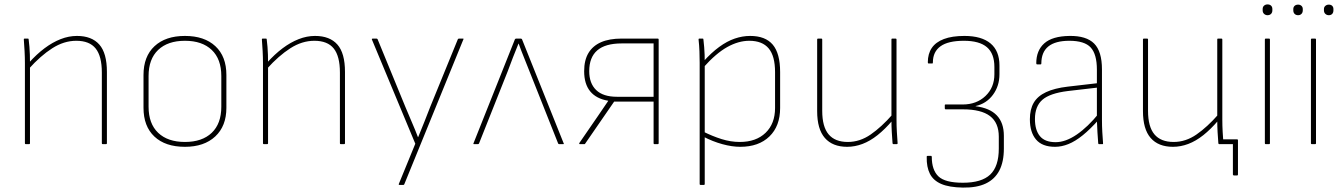

<svg xmlns="http://www.w3.org/2000/svg" viewBox="-20 -654 6083 871"><path d="M446 0Q442 0 442 -4V-325Q442 -399 414 -434Q386 -469 326 -469Q270 -469 217 -435Q164 -401 111 -342V-369Q146 -408 182 -435Q218 -462 255 -476.5Q292 -491 329 -491Q396 -491 430.5 -452Q465 -413 465 -328V-4Q465 0 461 0ZM97 0Q93 0 93 -4V-368Q93 -394 91.5 -422Q90 -450 88 -475Q88 -479 91 -479H107Q110 -479 110 -475Q112 -459 113.5 -441.5Q115 -424 115.5 -406Q116 -388 116 -370V-359V-4Q116 0 112 0Z M819 12Q730 12 680.5 -34.5Q631 -81 631 -165V-314Q631 -398 681 -444.5Q731 -491 819 -491Q907 -491 957 -444.5Q1007 -398 1007 -314V-165Q1007 -82 956.5 -35Q906 12 819 12ZM819 -10Q897 -10 940.5 -51.5Q984 -93 984 -170V-309Q984 -386 940.5 -427.5Q897 -469 819 -469Q741 -469 697.5 -427.5Q654 -386 654 -309V-170Q654 -93 697.5 -51.5Q741 -10 819 -10Z M1526 0Q1522 0 1522 -4V-325Q1522 -399 1494 -434Q1466 -469 1406 -469Q1350 -469 1297 -435Q1244 -401 1191 -342V-369Q1226 -408 1262 -435Q1298 -462 1335 -476.5Q1372 -491 1409 -491Q1476 -491 1510.5 -452Q1545 -413 1545 -328V-4Q1545 0 1541 0ZM1177 0Q1173 0 1173 -4V-368Q1173 -394 1171.5 -422Q1170 -450 1168 -475Q1168 -479 1171 -479H1187Q1190 -479 1190 -475Q1192 -459 1193.5 -441.5Q1195 -424 1195.5 -406Q1196 -388 1196 -370V-359V-4Q1196 0 1192 0Z M1793 185Q1788 185 1789 181L1864 -2L1667 -475Q1666 -479 1671 -479H1688Q1691 -479 1693 -476L1819 -169Q1833 -135 1848 -100.5Q1863 -66 1876 -32H1877Q1891 -66 1905 -101Q1919 -136 1932 -170L2057 -476Q2059 -479 2062 -479H2079Q2085 -479 2082 -475L1814 182Q1813 185 1809 185Z M2131 0Q2126 0 2128 -4L2316 -476Q2318 -479 2322 -479H2342Q2346 -479 2348 -476L2537 -4Q2540 0 2534 0H2517Q2514 0 2512 -3L2381 -333Q2369 -364 2356.5 -394.5Q2344 -425 2333 -456H2332Q2319 -425 2307 -393.5Q2295 -362 2283 -330L2153 -3Q2151 0 2148 0Z M2611 0Q2609 0 2608 -1.5Q2607 -3 2608 -5L2692 -127Q2704 -144 2715.5 -161.5Q2727 -179 2739 -196V-197Q2685 -206 2657.5 -239.5Q2630 -273 2630 -331Q2630 -381 2649.5 -413.5Q2669 -446 2706.5 -462.5Q2744 -479 2800 -479H2964Q2968 -479 2968 -475V-4Q2968 0 2964 0H2949Q2945 0 2945 -4V-193H2766L2635 -3Q2634 0 2631 0ZM2779 -215H2945V-457H2800Q2726 -457 2689.5 -425.5Q2653 -394 2653 -331Q2653 -276 2684.5 -245.5Q2716 -215 2779 -215Z M3338 12Q3301 12 3257 0Q3213 -12 3169 -35L3168 -58Q3212 -36 3253.5 -23Q3295 -10 3336 -10Q3410 -10 3453 -51.5Q3496 -93 3496 -164V-327Q3496 -400 3467 -434.5Q3438 -469 3379 -469Q3330 -469 3279 -440.5Q3228 -412 3171 -348V-375Q3207 -415 3242.5 -441Q3278 -467 3313 -479Q3348 -491 3383 -491Q3452 -491 3485.5 -451.5Q3519 -412 3519 -327V-164Q3519 -82 3470.5 -35Q3422 12 3338 12ZM3158 185Q3154 185 3154 181V-369Q3154 -393 3153 -421Q3152 -449 3149 -475Q3149 -479 3152 -479H3168Q3171 -479 3171 -475Q3173 -458 3174.5 -440Q3176 -422 3176.5 -405.5Q3177 -389 3177 -373V-363V181Q3177 185 3173 185Z M3823 12Q3757 12 3722 -28Q3687 -68 3687 -150V-475Q3687 -479 3691 -479H3706Q3710 -479 3710 -475V-151Q3710 -79 3739 -44.5Q3768 -10 3826 -10Q3881 -10 3930 -44Q3979 -78 4029 -135V-108Q3995 -68 3961 -41Q3927 -14 3892.5 -1Q3858 12 3823 12ZM4033 0Q4030 0 4029 -4Q4027 -30 4025.5 -55.5Q4024 -81 4024 -108V-120V-475Q4024 -479 4027 -479H4043Q4047 -479 4047 -475V-111Q4047 -83 4048.5 -57Q4050 -31 4052 -4Q4052 0 4048 0Z M4348 197Q4286 196 4250 180.5Q4214 165 4198.5 134.5Q4183 104 4184 58Q4184 55 4185 54Q4186 53 4188 53H4203Q4207 53 4207 58Q4207 117 4237 146Q4267 175 4348 175Q4433 175 4472 138Q4511 101 4511 20V-34Q4511 -97 4471 -127.5Q4431 -158 4348 -158H4269Q4268 -158 4267 -159.5Q4266 -161 4266 -162V-176Q4266 -179 4267 -179.5Q4268 -180 4269 -180H4347Q4410 -180 4450.5 -218.5Q4491 -257 4491 -317V-350Q4491 -411 4457 -440Q4423 -469 4353 -469Q4281 -469 4246.5 -444Q4212 -419 4212 -371Q4212 -369 4211.5 -367.5Q4211 -366 4209 -366H4193Q4189 -366 4189 -371Q4189 -410 4207 -436.5Q4225 -463 4262 -477Q4299 -491 4355 -491Q4433 -491 4473.5 -457Q4514 -423 4514 -357V-317Q4514 -264 4484.5 -224Q4455 -184 4406 -173V-172Q4470 -164 4502 -130.5Q4534 -97 4534 -38V20Q4534 80 4513.5 119.5Q4493 159 4452 178.5Q4411 198 4348 197Z M4966 0Q4964 0 4963 -1.5Q4962 -3 4962 -4Q4960 -28 4958.5 -54.5Q4957 -81 4956 -109V-121V-338Q4956 -408 4928 -438.5Q4900 -469 4831 -469Q4704 -469 4704 -366Q4704 -362 4701 -362H4685Q4681 -362 4681 -367Q4681 -425 4717.5 -457.5Q4754 -490 4832 -491Q4908 -492 4943.5 -456.5Q4979 -421 4979 -339V-111Q4979 -82 4980.5 -55.5Q4982 -29 4984 -4Q4985 0 4981 0ZM4766 12Q4708 12 4680 -21Q4652 -54 4652 -113Q4652 -158 4669.5 -188Q4687 -218 4725.5 -236Q4764 -254 4824 -261L4962 -277V-257L4824 -241Q4743 -231 4709 -201.5Q4675 -172 4675 -114Q4675 -64 4697.5 -36.5Q4720 -9 4769 -9Q4814 -9 4864.5 -43.5Q4915 -78 4966 -141V-113Q4926 -68 4892 -40.5Q4858 -13 4827 -0.5Q4796 12 4766 12Z M5577 142Q5576 142 5574.5 140.5Q5573 139 5573 138V0H5515L5528 -22H5592Q5594 -22 5595 -21Q5596 -20 5596 -18V138Q5596 139 5595 140.5Q5594 142 5592 142ZM5301 12Q5235 12 5200 -28Q5165 -68 5165 -150V-475Q5165 -479 5169 -479H5184Q5188 -479 5188 -475V-151Q5188 -79 5217 -44.5Q5246 -10 5304 -10Q5359 -10 5408 -44Q5457 -78 5507 -135V-108Q5473 -68 5439 -41Q5405 -14 5370.5 -1Q5336 12 5301 12ZM5511 0Q5508 0 5507 -4Q5505 -30 5503.5 -55.5Q5502 -81 5502 -108V-120V-475Q5502 -479 5505 -479H5521Q5525 -479 5525 -475V-111Q5525 -83 5526.5 -57Q5528 -31 5530 -4Q5530 0 5526 0Z M5722 0Q5718 0 5718 -4V-475Q5718 -479 5722 -479H5737Q5741 -479 5741 -475V-4Q5741 0 5737 0ZM5730 -585Q5721 -585 5714.5 -591Q5708 -597 5708 -607V-613Q5708 -623 5714.5 -628.5Q5721 -634 5730 -634Q5740 -634 5746 -628.5Q5752 -623 5752 -613V-607Q5752 -597 5746 -591Q5740 -585 5730 -585Z M5931 0Q5927 0 5927 -4V-475Q5927 -479 5931 -479H5946Q5950 -479 5950 -475V-4Q5950 0 5946 0ZM5869 -585Q5859 -585 5853 -591Q5847 -597 5847 -607V-613Q5847 -622 5853 -627.5Q5859 -633 5869 -633Q5878 -633 5884 -627.5Q5890 -622 5890 -613V-607Q5890 -597 5884 -591Q5878 -585 5869 -585ZM6008 -585Q5999 -585 5992.5 -591Q5986 -597 5986 -607V-613Q5986 -622 5992.5 -627.5Q5999 -633 6008 -633Q6018 -633 6023.5 -627.5Q6029 -622 6029 -613V-607Q6029 -597 6023.5 -591Q6018 -585 6008 -585Z"/></svg>

Font: Sofia Sans Thin
Style: Regular
Weight: 250
Designer: Botio Nikoltchev, Ani Petrova
Foundry: lettersoup
Version: Version 4.101